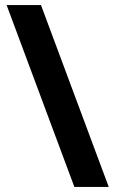

<svg xmlns="http://www.w3.org/2000/svg" viewBox="-20 -734 453 754"><path d="M141 -714H6L272 0H407Z"/></svg>

Font: Noto Kufi Arabic
Style: Bold
Weight: 700
Designer: Monotype Design Team, David Williams, Khaled Hosny
Foundry: Google LLC
Version: Version 2.109